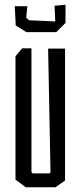

<svg xmlns="http://www.w3.org/2000/svg" viewBox="-20 -786 338 806"><path d="M45 -32V-550L73 -583H112V-67Q112 -58 121 -58H183Q189 -58 190.5 -60Q192 -62 192 -67L182 -582H253V-28L213 0H88ZM46 -679 42 -760H95L90 -712L102 -701L212 -696L209 -762L255 -766V-690L216 -651H91Z"/></svg>

Font: Bahianita
Style: Regular
Weight: 400
Designer: Pablo Cosgaya & Dani Raskovsky
Foundry: Pablo Cosgaya & Dani Raskovsky
Version: Version 1.008